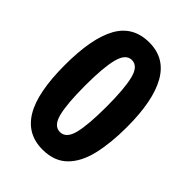

<svg xmlns="http://www.w3.org/2000/svg" viewBox="-214 -823 931 931"><g transform="rotate(45 251.5 -357.0)"><path d="M464 -357Q464 -247 444.5 -164.5Q425 -82 378 -36Q331 10 251 10Q145 10 91.5 -79.5Q38 -169 38 -357Q38 -540 89 -632Q140 -724 251 -724Q358 -724 411 -630.5Q464 -537 464 -357ZM178 -357Q178 -231 193.5 -170.5Q209 -110 251 -110Q293 -110 308.5 -170.5Q324 -231 324 -357Q324 -480 308.5 -542Q293 -604 251 -604Q210 -604 194 -542Q178 -480 178 -357Z"/></g></svg>

Font: Noto Sans Khmer UI Condensed
Style: Bold
Weight: 700
Width: 3
Designer: Danh Hong and the Monotype Design Team
Foundry: Monotype Imaging Inc.
Version: Version 2.002; ttfautohint (v1.8.4.7-5d5b)